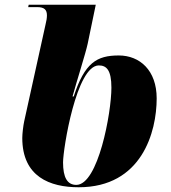

<svg xmlns="http://www.w3.org/2000/svg" viewBox="-20 -780 721 810"><path d="M312 10C578 10 641 -223 641 -365C641 -483 570 -546 481 -546C388 -546 337 -515 291 -373H286C301 -429 342 -557 350 -596L384 -760H101L99 -750H137C168 -750 178 -738 178 -715C178 -705 176 -691 172 -676L82 -268C78 -249 74 -216 74 -198C74 -34 191 10 312 10ZM302 0C264 0 246 -31 246 -95C246 -151 302 -504 397 -504C429 -504 450 -485 450 -410C450 -304 394 0 302 0Z"/></svg>

Font: Noto Serif Display Black
Style: Italic
Weight: 900
Italic angle: -12°
Designer: Monotype Design Team
Foundry: Monotype Imaging Inc.
Version: Version 2.009